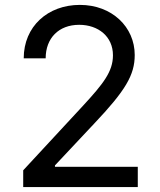

<svg xmlns="http://www.w3.org/2000/svg" viewBox="-20 -757 647 777"><path d="M73.9 0H537.6V-82H202.4V-87.7L360.8 -256.4C487.9 -390.6 525.2 -453.5 525.2 -534.4C525.2 -647.7 433.2 -737.2 303.3 -737.2C173.7 -737.2 76 -650.2 76 -521H164.8C164.8 -602.6 217.7 -656.6 300.4 -656.6C377.8 -656.6 437.1 -609 437.1 -533.4C437.1 -467.3 398.1 -418.3 315.7 -328.8L73.9 -67.8Z"/></svg>

Font: GiG Sans Text
Style: Regular
Weight: 400
Designer: Andreas Faust
Version: Version 1.100;FEAKit 1.0